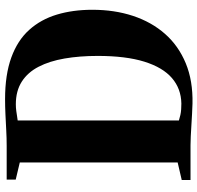

<svg xmlns="http://www.w3.org/2000/svg" viewBox="-31 -759 798 776"><g transform="rotate(-90 368.0 -371.0)"><path d="M337.5 8Q318.5 7.5 295.5 6.2Q272.5 5 249 3.5Q225.5 2 204.5 1Q183.5 0 169 0H28.5V-35.5L99.5 -52V-690L30 -706.5V-743H166Q198 -743 230 -744.8Q262 -746.5 293.8 -748Q325.5 -749.5 355 -749.5Q454.5 -749.5 523.8 -724.2Q593 -699 635.2 -652Q677.5 -605 697 -540.2Q716.5 -475.5 716.5 -396.5Q716.5 -307.5 691.8 -232.5Q667 -157.5 619 -103Q571 -48.5 500.2 -19.2Q429.5 10 337.5 8ZM337.5 -37Q397.5 -38 440.5 -75Q483.5 -112 506.8 -186.8Q530 -261.5 530 -375Q530 -448.5 519.5 -509.2Q509 -570 486.2 -614Q463.5 -658 426 -682Q388.5 -706 334.5 -706Q320.5 -706 307.5 -704.2Q294.5 -702.5 284.8 -700.8Q275 -699 269 -698.5V-47Q280 -43.5 291.2 -41Q302.5 -38.5 314.2 -37.8Q326 -37 337.5 -37Z"/></g></svg>

Font: Merriweather 96pt ExtraBold
Style: Regular
Weight: 800
Version: Version 2.100